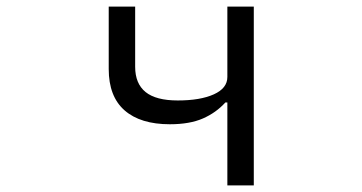

<svg xmlns="http://www.w3.org/2000/svg" viewBox="-20 -561 1096 581"><path d="M668 0V-251H662Q634 -220 594 -202.5Q554 -185 494 -185Q405 -185 357 -227Q309 -269 309 -352V-541H389V-359Q389 -308 420.5 -282.5Q452 -257 518 -257Q586 -257 627 -275.5Q668 -294 668 -328V-541H748V0Z"/></svg>

Font: PlemolJP
Style: Regular
Weight: 400
Monospace: yes
Version: v2.0.4; ttfautohint (v1.8.4.7-5d5b-dirty) -l 6 -r 45 -G 200 